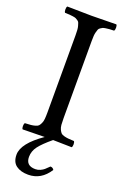

<svg xmlns="http://www.w3.org/2000/svg" viewBox="-162 -698 621 953"><g transform="rotate(20 148.5 -221.5)"><path d="M231 139.2Q189.5 204.1 121.1 204.1Q81.1 204.1 57.1 186.3Q33.2 168.5 33.2 129.9Q33.2 70.3 134.8 0Q97.2 0 19 2Q14.6 -2.4 14.6 -14.4Q14.6 -26.4 19 -30.8Q39.6 -31.7 50 -32.7Q60.5 -33.7 72.3 -36.9Q84 -40 88.9 -45.4Q93.8 -50.8 98.6 -60.8Q103.5 -70.8 104.7 -84.7Q106 -98.6 106 -120.1V-526.9Q106 -543 105.2 -554.4Q104.5 -565.9 101.8 -575Q99.1 -584 97.2 -589.8Q95.2 -595.7 88.6 -600.1Q82 -604.5 77.6 -606.7Q73.2 -608.9 62 -610.6Q50.8 -612.3 43.2 -612.8Q35.6 -613.3 19 -613.8Q14.6 -618.2 14.6 -630.4Q14.6 -642.6 19 -647Q112.8 -645 147.9 -645Q189.9 -645 277.8 -647Q282.2 -642.6 282.2 -630.4Q282.2 -618.2 277.8 -613.8Q261.2 -613.3 253.7 -612.8Q246.1 -612.3 234.9 -610.6Q223.6 -608.9 219.2 -606.7Q214.8 -604.5 208.3 -600.1Q201.7 -595.7 199.7 -589.8Q197.8 -584 195.1 -575Q192.4 -565.9 191.7 -554.4Q190.9 -543 190.9 -526.9V-120.1Q190.9 -98.6 192.1 -84.7Q193.4 -70.8 198.2 -60.8Q203.1 -50.8 208 -45.4Q212.9 -40 224.6 -36.9Q236.3 -33.7 246.8 -32.7Q257.3 -31.7 277.8 -30.8Q282.2 -26.4 282.2 -14.4Q282.2 -2.4 277.8 2Q261.7 1.5 228 1Q194.3 0.5 179.2 0Q134.3 37.1 114.7 63Q95.2 88.9 95.2 119.1Q95.2 166 145 166Q158.7 166 170.9 160.4Q183.1 154.8 190.4 148.4Q197.8 142.1 211.9 127.9Q224.6 127.9 231 139.2Z"/></g></svg>

Font: Common Serif
Style: Regular
Weight: 400
Designer: Philipp H. Poll, Khaled Hosny
Foundry: Stefan Peev, Context Ltd.
Version: Version 1.026